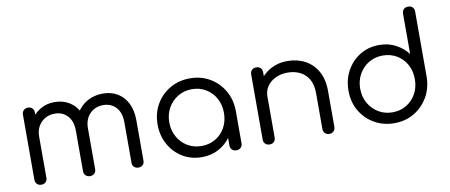

<svg xmlns="http://www.w3.org/2000/svg" viewBox="-69 -1059 3142 1342"><g transform="rotate(-10 1502.5 -388.0)"><path d="M822 0Q803 0 791 -11.5Q779 -23 779 -42V-329Q779 -398 744 -435.5Q709 -473 654 -473Q595 -473 557.5 -433.5Q520 -394 521 -329H447Q448 -396 476 -446.5Q504 -497 553.5 -525Q603 -553 666 -553Q724 -553 769 -526Q814 -499 839 -448.5Q864 -398 864 -329V-42Q864 -23 852.5 -11.5Q841 0 822 0ZM133 0Q114 0 102 -11.5Q90 -23 90 -42V-504Q90 -523 102 -535Q114 -547 133 -547Q152 -547 163.5 -535Q175 -523 175 -504V-42Q175 -23 163.5 -11.5Q152 0 133 0ZM478 0Q460 0 447.5 -11.5Q435 -23 435 -42V-329Q435 -398 400 -435.5Q365 -473 310 -473Q251 -473 213 -434Q175 -395 175 -333H118Q119 -398 145.5 -447.5Q172 -497 218 -525Q264 -553 322 -553Q380 -553 425 -526Q470 -499 495.5 -448.5Q521 -398 521 -329V-42Q521 -23 509 -11.5Q497 0 478 0Z M1271 5Q1195 5 1135 -31.5Q1075 -68 1040 -131Q1005 -194 1005 -273Q1005 -353 1041.5 -416Q1078 -479 1141 -515.5Q1204 -552 1283 -552Q1361 -552 1423.5 -515.5Q1486 -479 1522.5 -416Q1559 -353 1560 -273L1526 -257Q1526 -183 1492.5 -123.5Q1459 -64 1401.5 -29.5Q1344 5 1271 5ZM1283 -72Q1338 -72 1382 -98Q1426 -124 1451 -170Q1476 -216 1476 -273Q1476 -331 1451 -376.5Q1426 -422 1382 -448.5Q1338 -475 1283 -475Q1228 -475 1184 -448.5Q1140 -422 1114 -376.5Q1088 -331 1088 -273Q1088 -216 1114 -170Q1140 -124 1184 -98Q1228 -72 1283 -72ZM1517 0Q1498 0 1486 -11.5Q1474 -23 1474 -42V-207L1493 -295L1560 -273V-42Q1560 -23 1547.5 -11.5Q1535 0 1517 0Z M2177 0Q2158 0 2146 -12Q2134 -24 2134 -42V-297Q2134 -358 2111 -396.5Q2088 -435 2049.5 -454Q2011 -473 1961 -473Q1915 -473 1877 -455Q1839 -437 1817 -405.5Q1795 -374 1795 -333H1738Q1739 -396 1770.5 -445.5Q1802 -495 1855 -524Q1908 -553 1973 -553Q2044 -553 2099.5 -523.5Q2155 -494 2187 -437Q2219 -380 2219 -297V-42Q2219 -24 2207 -12Q2195 0 2177 0ZM1753 0Q1734 0 1722 -11.5Q1710 -23 1710 -42V-504Q1710 -524 1722 -535.5Q1734 -547 1753 -547Q1772 -547 1783.5 -535.5Q1795 -524 1795 -504V-42Q1795 -23 1783.5 -11.5Q1772 0 1753 0Z M2638 5Q2559 5 2496 -31.5Q2433 -68 2396.5 -131Q2360 -194 2360 -274Q2360 -353 2395 -416Q2430 -479 2490 -515.5Q2550 -552 2626 -552Q2690 -552 2742.5 -524.5Q2795 -497 2829 -452V-738Q2829 -758 2841 -769.5Q2853 -781 2872 -781Q2891 -781 2903 -769.5Q2915 -758 2915 -738V-271Q2913 -193 2876.5 -130.5Q2840 -68 2778 -31.5Q2716 5 2638 5ZM2638 -72Q2693 -72 2737 -98.5Q2781 -125 2806 -170.5Q2831 -216 2831 -274Q2831 -331 2806 -377Q2781 -423 2737 -449Q2693 -475 2638 -475Q2583 -475 2539 -449Q2495 -423 2469 -377Q2443 -331 2443 -274Q2443 -216 2469 -170.5Q2495 -125 2539 -98.5Q2583 -72 2638 -72Z"/></g></svg>

Font: Comfortaa Medium
Style: Regular
Weight: 500
Designer: Johan Aakerlund
Foundry: Johan Aakerlund
Version: Version 3.104; ttfautohint (v1.8.1.43-b0c9)